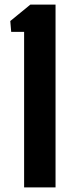

<svg xmlns="http://www.w3.org/2000/svg" viewBox="-20 -820 316 840"><path d="M85.5 0V-680.5H29L25 -728L113 -800H223V0Z"/></svg>

Font: Big Shoulders Text Thin ExtraBold
Style: Regular
Weight: 800
Version: Version 2.002